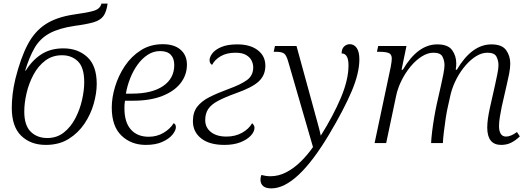

<svg xmlns="http://www.w3.org/2000/svg" viewBox="-20 -790 2916 1060"><path d="M233 10Q149 10 97 -40.5Q45 -91 45 -195Q45 -228 49.5 -268.5Q54 -309 65 -355Q94 -470 132.5 -543.5Q171 -617 232 -656.5Q293 -696 389 -710Q463 -720 498 -730.5Q533 -741 540 -770H574Q568 -725 551 -701.5Q534 -678 496.5 -667Q459 -656 391 -647Q304 -634 252.5 -605.5Q201 -577 171.5 -526.5Q142 -476 119 -400H122Q159 -459 209.5 -491Q260 -523 330 -523Q410 -523 462 -475Q514 -427 514 -327Q514 -276 497.5 -217.5Q481 -159 446.5 -107.5Q412 -56 359 -23Q306 10 233 10ZM241 -28Q294 -28 332.5 -58.5Q371 -89 396 -137Q421 -185 433 -238.5Q445 -292 445 -336Q445 -417 410.5 -451Q376 -485 322 -485Q269 -485 229.5 -455Q190 -425 164.5 -377Q139 -329 126.5 -275Q114 -221 114 -174Q114 -98 149.5 -63Q185 -28 241 -28Z M785 10Q704 10 650.5 -41.5Q597 -93 597 -196Q597 -251 615.5 -312Q634 -373 669.5 -426Q705 -479 757.5 -512.5Q810 -546 879 -546Q942 -546 977 -515.5Q1012 -485 1012 -433Q1012 -376 977 -331Q942 -286 875.5 -260Q809 -234 716 -234H670Q668 -223 667.5 -212.5Q667 -202 667 -192Q667 -115 702.5 -75Q738 -35 801 -35Q846 -35 882.5 -56.5Q919 -78 939 -110Q951 -104 951 -88Q951 -70 932.5 -47Q914 -24 877 -7Q840 10 785 10ZM675 -273H708Q819 -273 880.5 -315Q942 -357 942 -431Q942 -468 922.5 -488Q903 -508 864 -508Q827 -508 795.5 -487.5Q764 -467 739.5 -433Q715 -399 698.5 -357Q682 -315 675 -273Z M1219 10Q1136 10 1090.5 -26Q1045 -62 1045 -121Q1045 -170 1069 -201Q1093 -232 1136.5 -254Q1180 -276 1240 -298Q1309 -323 1343.5 -348Q1378 -373 1378 -418Q1378 -437 1369 -455.5Q1360 -474 1338.5 -486.5Q1317 -499 1280 -499Q1232 -499 1199 -480Q1166 -461 1151 -432Q1146 -434 1141.5 -440.5Q1137 -447 1137 -458Q1137 -475 1152.5 -495.5Q1168 -516 1202 -530.5Q1236 -545 1290 -545Q1361 -545 1403 -513Q1445 -481 1445 -427Q1445 -375 1409 -341Q1373 -307 1282 -275Q1221 -253 1183.5 -233Q1146 -213 1129.5 -188Q1113 -163 1113 -127Q1113 -86 1144.5 -61Q1176 -36 1230 -36Q1279 -36 1316.5 -57Q1354 -78 1372 -110Q1375 -107 1380 -100.5Q1385 -94 1385 -85Q1385 -63 1364.5 -41Q1344 -19 1307 -4.5Q1270 10 1219 10Z M1478 250Q1447 250 1432.5 237Q1418 224 1418 202Q1418 189 1423 176Q1435 179 1447 181Q1459 183 1473 183Q1519 183 1561.5 160.5Q1604 138 1641 101.5Q1678 65 1708 22L1572 -447Q1562 -484 1549 -494Q1536 -504 1506 -504H1491L1498 -536H1617L1711 -193Q1724 -144 1734 -109Q1744 -74 1751 -41Q1820 -151 1862 -250.5Q1904 -350 1904 -429Q1904 -495 1866 -495Q1866 -520 1879.5 -533Q1893 -546 1911 -546Q1935 -546 1949.5 -525Q1964 -504 1964 -462Q1964 -386 1921 -285Q1878 -184 1797 -48Q1619 250 1478 250Z M2747 10Q2670 10 2670 -86Q2670 -109 2674 -137Q2678 -165 2685 -196L2712 -316Q2719 -348 2725.5 -379.5Q2732 -411 2732 -430Q2732 -455 2721 -477Q2710 -499 2671 -499Q2640 -499 2609 -480Q2578 -461 2550 -428.5Q2522 -396 2501 -356Q2480 -316 2469 -274L2453 -203Q2447 -178 2441 -139Q2435 -100 2430.5 -61.5Q2426 -23 2425 0H2360Q2361 -24 2365.5 -62Q2370 -100 2377 -141Q2384 -182 2391 -214L2414 -316Q2421 -346 2427.5 -379.5Q2434 -413 2434 -430Q2434 -455 2423 -477Q2412 -499 2373 -499Q2341 -499 2308 -478Q2275 -457 2246.5 -422.5Q2218 -388 2197 -346Q2176 -304 2167 -261L2112 0H2048L2137 -420Q2143 -452 2143 -466Q2143 -491 2125.5 -497.5Q2108 -504 2076 -504H2061L2068 -536H2224L2197 -405H2204Q2286 -545 2394 -545Q2453 -545 2476 -513.5Q2499 -482 2499 -439Q2499 -423 2496 -405H2502Q2585 -545 2693 -545Q2751 -545 2774 -513.5Q2797 -482 2797 -439Q2797 -414 2791 -383.5Q2785 -353 2779 -328L2750 -201Q2744 -172 2739.5 -143.5Q2735 -115 2735 -93Q2735 -67 2744.5 -51.5Q2754 -36 2774 -36Q2800 -36 2834 -61L2850 -37Q2827 -15 2802.5 -2.5Q2778 10 2747 10Z"/></svg>

Font: Noto Serif Light
Style: Italic
Weight: 300
Italic angle: -12°
Designer: Monotype Design Team
Foundry: Monotype Imaging Inc.
Version: Version 2.013